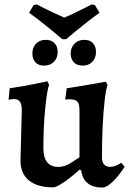

<svg xmlns="http://www.w3.org/2000/svg" viewBox="-20 -840 586 872"><path d="M79 -340Q79 -365 71 -377.5Q63 -390 44 -390Q36 -390 27.5 -388.5Q19 -387 19 -387L24 -439Q53 -443 83 -448.5Q113 -454 138.5 -459Q164 -464 179.5 -467.5Q195 -471 195 -471L203 -455Q198 -443 193.5 -413.5Q189 -384 185 -343.5Q181 -303 179 -258Q177 -213 177 -168Q177 -82 245 -82Q271 -82 295.5 -96.5Q320 -111 341 -126V-338Q341 -368 331.5 -378.5Q322 -389 295 -389Q292 -389 284.5 -388.5Q277 -388 276 -388L283 -439Q314 -444 345 -449Q376 -454 402 -458.5Q428 -463 444 -466Q460 -469 460 -469L469 -454Q462 -439 456 -390Q450 -341 446.5 -271Q443 -201 443 -124Q443 -104 453 -93Q463 -82 480 -82Q493 -82 505 -87Q517 -92 524 -96.5Q531 -101 531 -101L546 -82Q546 -82 537 -69Q528 -56 513.5 -38Q499 -20 481.5 -5.5Q464 9 447 12Q359 12 349 -66L342 -70Q301 -33 268 -11Q235 11 222 11Q150 11 111.5 -20.5Q73 -52 73 -111ZM263 -662Q263 -662 249.5 -673.5Q236 -685 214 -703Q192 -721 165.5 -742Q139 -763 112 -782L133 -817L147 -820Q181 -802 216 -785.5Q251 -769 272 -760Q294 -769 327.5 -785.5Q361 -802 397 -820L411 -817L432 -782Q405 -763 378.5 -742Q352 -721 329.5 -703Q307 -685 294 -673.5Q281 -662 281 -662ZM180 -542Q154 -542 140.5 -557.5Q127 -573 127 -597Q127 -624 143.5 -641.5Q160 -659 188 -659Q214 -659 228 -643.5Q242 -628 242 -604Q242 -577 225 -559.5Q208 -542 180 -542ZM355 -542Q329 -542 315 -557.5Q301 -573 301 -597Q301 -624 318 -641.5Q335 -659 363 -659Q389 -659 402.5 -643.5Q416 -628 416 -604Q416 -577 399.5 -559.5Q383 -542 355 -542Z"/></svg>

Font: Alegreya SemiBold
Style: Regular
Weight: 600
Designer: Juan Pablo del Peral
Foundry: Huerta Tipografica
Version: Version 2.009